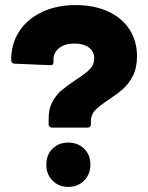

<svg xmlns="http://www.w3.org/2000/svg" viewBox="-20 -730 583 754"><path d="M183 -229Q178 -229 174.5 -232.5Q171 -236 171 -241V-265Q171 -303 186 -330.5Q201 -358 222 -375.5Q243 -393 277 -416Q315 -440 332.5 -458Q350 -476 350 -501Q350 -528 329 -543.5Q308 -559 273 -559Q235 -559 212.5 -541.5Q190 -524 190 -496V-485Q190 -474 178 -474L36 -480Q31 -480 27.5 -484Q24 -488 24 -493V-496Q24 -559 56 -607.5Q88 -656 145.5 -683Q203 -710 277 -710Q350 -710 404.5 -685Q459 -660 488.5 -614.5Q518 -569 518 -509Q518 -464 502 -432.5Q486 -401 463.5 -381Q441 -361 406 -338Q371 -315 354 -297.5Q337 -280 337 -255V-241Q337 -236 333.5 -232.5Q330 -229 325 -229ZM248 4Q211 4 186.5 -20.5Q162 -45 162 -83Q162 -122 186 -146Q210 -170 248 -170Q286 -170 310.5 -146Q335 -122 335 -83Q335 -46 310.5 -21Q286 4 248 4Z"/></svg>

Font: LinhAnh ExtBd
Style: Regular
Weight: 800
Designer: Jeremy Tribby
Foundry: Tribby Type
Version: Version 1.408